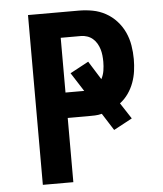

<svg xmlns="http://www.w3.org/2000/svg" viewBox="-53 -781 705 828"><g transform="rotate(-5 300.0 -367.5)"><path d="M99 0V-735H319Q349 -735 378.5 -729.5Q408 -724 434.5 -709.5Q461 -695 481.5 -672.5Q502 -650 514.5 -623Q527 -596 532 -566Q537 -536 537 -506Q537 -480 533.5 -454.5Q530 -429 521 -404.5Q512 -380 497 -358.5Q482 -337 461 -321L506 -252L426 -209L379 -283Q364 -279 349 -278.5Q334 -278 319 -278H231V0ZM312 -388 260 -469 340 -512 390 -432Q399 -449 402 -468Q405 -487 405 -506Q405 -520 403.5 -534Q402 -548 398 -561Q394 -574 387 -586Q380 -598 369.5 -607Q359 -616 345.5 -620.5Q332 -625 319 -625H231V-388Z"/></g></svg>

Font: Iosevka SS04 XBd Ex
Style: Regular
Weight: 800
Width: 7
Monospace: yes
Designer: Belleve Invis
Foundry: Belleve Invis
Version: Version 19.0.0; ttfautohint (v1.8.4)